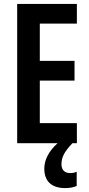

<svg xmlns="http://www.w3.org/2000/svg" viewBox="-20 -734 458 984"><path d="M295 108C295 74 308 45 351 0H374V-103H184V-321H362V-422H184V-613H374V-714H68V0H275C229 41 207 87 207 130C207 194 243 230 315 230C340 230 360 225 373 219V146C365 150 355 153 339 153C311 153 295 136 295 108Z"/></svg>

Font: Noto Sans Myanmar UI ExtraCondensed SemiBold
Style: Regular
Weight: 600
Width: 2
Designer: Monotype Design Team
Foundry: Monotype Imaging Inc.
Version: Version 2.103